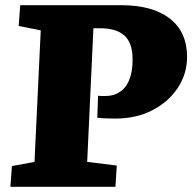

<svg xmlns="http://www.w3.org/2000/svg" viewBox="-20 -720 754 740"><path d="M358 -351Q365 -350 370 -350Q375 -350 386 -350Q435 -350 463 -385.5Q491 -421 491 -491Q491 -555 459.5 -583Q428 -611 368 -611H340L316 -96L430 -82L425 0H20L26 -80L113 -96L137 -603L52 -620L58 -700H446Q569 -700 635 -648Q701 -596 701 -501Q701 -435 665 -381Q629 -327 567 -295Q505 -263 425 -263Q384 -263 355 -266Z"/></svg>

Font: Literata 12pt ExtraBold
Style: Italic
Weight: 800
Italic angle: -2°
Designer: Latin by Veronika Burian and Jose Scaglione. Greek by Irene Vlachou. Cyrillic by Vera Evstafieva
Foundry: TypeTogether
Version: Version 3.002